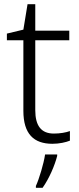

<svg xmlns="http://www.w3.org/2000/svg" viewBox="-20 -772 380 920"><path d="M238 -132C177 -132 149 -170 149 -244V-579H312V-625H149V-752H112L92 -630L13 -611V-579H92V-241C92 -130 142 -83 231 -83C264 -83 295 -90 315 -98V-144C296 -137 268 -132 238 -132ZM254 -25V-32H196C190 11 167 87 152 119V128H184C216 83 243 19 254 -25Z"/></svg>

Font: Noto Sans Telugu UI Light
Style: Regular
Weight: 300
Designer: Jelle Bosma - Monotype Design Team
Foundry: Monotype Imaging Inc.
Version: Version 2.005